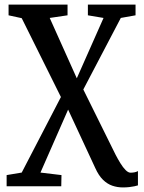

<svg xmlns="http://www.w3.org/2000/svg" viewBox="-20 -573 632 840"><path d="M517.5 247Q493.5 247 471.5 239.5Q449.5 232 430.5 213.5Q411.5 195 396.5 161.5L278 -93.5L157 182L249 193L248 242H9V193L75 182L246.5 -148.5L75 -493.5L17.5 -506V-553H275.5V-506L197.5 -494.5L316 -230.5L433 -494.5L364.5 -506V-553H573V-506L508.5 -494.5L344.5 -181.5L485.5 103.5Q495.5 123 506.8 141.2Q518 159.5 529.5 171Q541 182.5 551 182.5Q559 182.5 567.8 181Q576.5 179.5 583.5 175.5V238Q577.5 240 568 242Q558.5 244 545.8 245.5Q533 247 517.5 247Z"/></svg>

Font: Merriweather 24pt Medium
Style: Regular
Weight: 500
Designer: Eben Sorkin
Foundry: Eben Sorkin
Version: Version 2.100